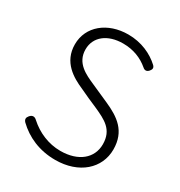

<svg xmlns="http://www.w3.org/2000/svg" viewBox="-177 -864 934 998"><g transform="rotate(30 290.0 -364.5)"><path d="M328 -403 274 -427C220 -451 149 -481 149 -564C149 -639 211 -688 304 -688C366 -688 417 -667 457 -633C470 -621 483 -623 494 -636C504 -648 505 -658 494 -669C449 -711 383 -742 304 -742C180 -742 88 -667 88 -559C88 -452 171 -405 236 -377L290 -352L345 -328C416 -296 474 -269 474 -181C474 -98 407 -41 299 -41C228 -41 161 -70 110 -116C96 -130 81 -130 68 -115C57 -102 56 -91 68 -78C125 -23 203 13 299 13C442 13 535 -72 535 -185C535 -296 465 -342 382 -379Z"/></g></svg>

Font: GenSenRounded2 TW L
Style: Regular
Weight: 300
Version: Version 2.100;PS 2.1;hotconv 16.6.51;makeotf.lib2.5.65220 DE